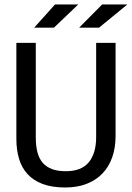

<svg xmlns="http://www.w3.org/2000/svg" viewBox="-20 -830 590 859"><path d="M497.1 -222.2Q497.1 -169.4 482.2 -126.7Q467.3 -84 438.5 -54Q409.7 -23.9 367.9 -7.6Q326.2 8.8 272 8.8Q212.4 8.8 170.9 -6.8Q129.4 -22.5 103.3 -51Q77.1 -79.6 65.2 -119.6Q53.2 -159.7 53.2 -209V-638.2H140.1V-215.8Q140.1 -178.2 147.2 -149.9Q154.3 -121.6 170.4 -102.5Q186.5 -83.5 212.2 -73.7Q237.8 -64 274.9 -64Q344.2 -64 377.2 -104Q410.2 -144 410.2 -216.8V-638.2H497.1ZM330.1 -810.1 221.2 -706.1H132.8L226.1 -810.1ZM549.8 -810.1 422.9 -706.1H334L437 -810.1ZM0 -638.2Z"/></svg>

Font: Code New Roman
Style: Regular
Weight: 400
Monospace: yes
Designer: Sam Radian
Foundry: Code New Roman
Version: Version 2.00 November 29, 2014